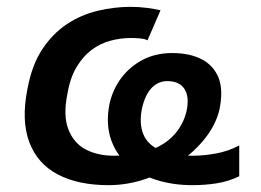

<svg xmlns="http://www.w3.org/2000/svg" viewBox="-20 -531 763 561"><path d="M297 10Q208 10 148.5 -21.5Q89 -53 65.5 -116Q42 -179 60 -270Q73 -341 103.5 -387Q134 -433 175.5 -460.5Q217 -488 265.5 -499.5Q314 -511 361 -511Q386 -511 409 -508Q432 -505 449 -501L411 -413Q405 -417 391.5 -418.5Q378 -420 363 -420Q332 -420 302.5 -412Q273 -404 248 -385.5Q223 -367 204 -335.5Q185 -304 177 -257Q164 -193 180 -152.5Q196 -112 231 -94Q266 -76 313 -76Q376 -76 420 -92.5Q464 -109 490 -138.5Q516 -168 525 -206Q534 -248 519 -271Q504 -294 469 -294Q442 -294 423 -274Q404 -254 395 -215Q386 -171 398.5 -139.5Q411 -108 447.5 -92Q484 -76 544 -76Q575 -76 611 -82.5Q647 -89 679 -106V-16Q648 -1 614 4.5Q580 10 542 10Q484 10 434.5 -6Q385 -22 351 -52.5Q317 -83 303 -127.5Q289 -172 300 -228Q310 -271 335 -304Q360 -337 397.5 -356.5Q435 -376 483 -376Q534 -376 569 -358Q604 -340 618.5 -304Q633 -268 621 -210Q611 -168 580.5 -128.5Q550 -89 505 -58Q460 -27 406.5 -8.5Q353 10 297 10Z"/></svg>

Font: Nunito Sans 7pt SemiCondensed
Style: Bold Italic
Weight: 700
Width: 4
Italic angle: -9°
Designer: Vernon Adams
Foundry: Vernon Adams
Version: Version 3.101;gftools[0.9.27]